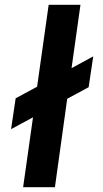

<svg xmlns="http://www.w3.org/2000/svg" viewBox="-20 -777 429 797"><path d="M76 0H208L259 -367L348 -415L367 -543L277 -494L314 -757H182L134 -417L45 -369L26 -241L117 -290Z"/></svg>

Font: Mluvka Bold
Style: Italic
Weight: 700
Italic angle: -8°
Designer: Modified by Jiří Krblich, Original typeface by Gumpita Rahayu
Foundry: Gumpita Rahayu & Jiří Krblich
Version: Version 2.000;Glyphs 3.1.1 (3134)